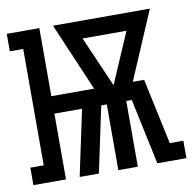

<svg xmlns="http://www.w3.org/2000/svg" viewBox="-77 -585 655 650"><g transform="rotate(-10 250.0 -260.0)"><path d="M-13 0V-60H33V-460H-13V-520H99V-286H246L146 -520H479L379 -286H418L467 -57V-60H513V0H413L365 -226H346V0H279V-226H260L212 0H146L194 -226H99V0ZM313 -286 388 -460H237Z"/></g></svg>

Font: Iosevka Slab
Style: Regular
Weight: 400
Monospace: yes
Designer: Belleve Invis
Foundry: Belleve Invis
Version: Version 11.2.4; ttfautohint (v1.8.3)